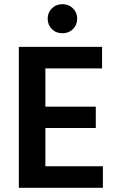

<svg xmlns="http://www.w3.org/2000/svg" viewBox="-20 -898 568 918"><path d="M472 0H70V-674H468V-571H197V-388H438V-286H197V-103H472ZM349 -809Q349 -779 329 -759Q309 -739 279 -739Q248 -739 228 -759Q208 -779 208 -809Q208 -838 228 -858Q248 -878 279 -878Q309 -878 329 -858Q349 -838 349 -809Z"/></svg>

Font: Hind Vadodara SemiBold
Style: Regular
Weight: 600
Designer: Hitesh Malaviya
Foundry: Indian Type Foundry
Version: Version 1.001;PS 1.0;hotconv 1.0.86;makeotf.lib2.5.63406; tt